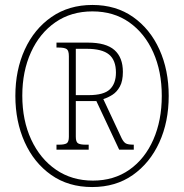

<svg xmlns="http://www.w3.org/2000/svg" viewBox="-20 -745 743 775"><path d="M352 10Q256 10 186.5 -39Q117 -88 79.5 -171.5Q42 -255 42 -358Q42 -462 80 -545Q118 -628 188 -676.5Q258 -725 353 -725Q448 -725 517 -676.5Q586 -628 623.5 -545Q661 -462 661 -358Q661 -253 623 -170Q585 -87 516 -38.5Q447 10 352 10ZM355 -16Q440 -16 502.5 -60Q565 -104 599 -181.5Q633 -259 633 -358Q633 -457 598.5 -534Q564 -611 501.5 -655Q439 -699 353 -699Q267 -699 203.5 -655Q140 -611 105 -534Q70 -457 70 -359Q70 -259 106 -181.5Q142 -104 206 -60Q270 -16 355 -16ZM208 -141V-161H218Q240 -161 249 -166.5Q258 -172 258 -193V-518Q258 -541 249 -547Q240 -553 218 -553H208V-573H335Q408 -573 442 -543Q476 -513 476 -455Q476 -418 464 -396Q452 -374 434 -362.5Q416 -351 397 -345L471 -187Q479 -171 488 -166Q497 -161 520 -161V-141H461L369 -337H286V-193Q286 -172 295 -166.5Q304 -161 326 -161H338V-141ZM338 -361Q399 -361 423.5 -384.5Q448 -408 448 -452Q448 -502 420 -525Q392 -548 330 -548H286V-361Z"/></svg>

Font: Noto Serif Condensed Thin
Style: Regular
Weight: 100
Width: 3
Designer: Monotype Design Team
Foundry: Monotype Imaging Inc.
Version: Version 2.013; ttfautohint (v1.8.4.7-5d5b)